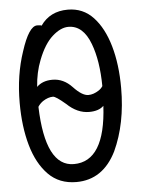

<svg xmlns="http://www.w3.org/2000/svg" viewBox="-53 -761 606 827"><g transform="rotate(-5 250.0 -347.5)"><path d="M244 24Q170 24 123 -24Q76 -72 53 -153Q30 -234 30 -337Q30 -457 64 -557Q98 -663 134 -663Q150 -663 153 -660Q194 -719 271 -719Q337 -719 381 -672Q425 -625 448 -545Q471 -465 471 -363Q471 -209 417 -93Q359 24 244 24ZM240 -54Q375 -54 388 -293Q367 -272 325 -272Q274 -272 229 -315Q187 -351 175 -351Q154 -351 131 -336Q117 -326 109 -313Q117 -54 240 -54ZM328 -345Q350 -345 373 -360Q384 -367 391 -378Q390 -488 362 -562Q331 -645 267 -645Q234 -645 198 -613Q162 -581 136 -514Q115 -461 111 -399Q136 -424 179 -424Q227 -424 264 -384.5Q301 -345 328 -345Z"/></g></svg>

Font: LXGW WenKai Mono TC
Style: Bold
Weight: 700
Designer: LXGW / Fontworks Inc.
Foundry: LXGW / Fontworks Inc.
Version: Version 1.330